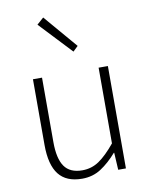

<svg xmlns="http://www.w3.org/2000/svg" viewBox="-92 -898 767 979"><g transform="rotate(-10 291.5 -409.0)"><path d="M254 13Q172 13 133 -37Q94 -87 94 -190V-530H141V-196Q141 -111 169.5 -70Q198 -29 262 -29Q310 -29 349 -55.5Q388 -82 434 -138V-530H482V0H442L437 -89H435Q395 -43 352 -15Q309 13 254 13ZM322 -633 165 -800 200 -831 348 -658Z"/></g></svg>

Font: Noto Sans JP ExtraLight
Style: Regular
Weight: 250
Designer: Ryoko NISHIZUKA  (kana, bopomofo & ideographs); Paul D. Hunt (Latin, Greek & Cyrillic); Sandoll Communications , Soo-you
Foundry: Adobe
Version: Version 2.004-H2;hotconv 1.0.118;makeotfexe 2.5.65603